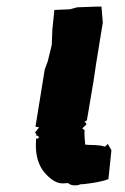

<svg xmlns="http://www.w3.org/2000/svg" viewBox="-20 -551 376 579"><path d="M235 -184 242 -188 262 -306 270 -360 277 -403 290 -483 286 -531H269L213 -529L191 -523L144 -521L138 -463L136 -415L124 -366L115 -342L87 -169L98 -167L87 -153L85 -154C90 -144 94 -143 85 -140C96 -143 92 -143 98 -137C88 -128 93 -133 89 -134C84 -72 101 -35 139 -8C156 3 167 3 185 1C191 6 201 11 221 6L218 5C228 6 230 0 226 5C254 2 289 -3 307 -11L316 -98L305 -117L297 -109C293 -109 289 -111 284 -112C257 -115 249 -113 237 -115C236 -127 234 -140 235 -159C233 -160 231 -162 228 -164L241 -176C239 -179 238 -182 235 -184Z"/></svg>

Font: Asimov Print
Style: DIt
Weight: 250
Width: 0
Designer: Google
Version: Version 2.000980: 2014